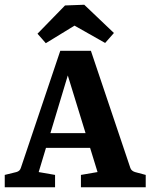

<svg xmlns="http://www.w3.org/2000/svg" viewBox="-26 -789 634 809"><path d="M150 -228H378L399 -166H133ZM523 -82Q527 -69 543 -64L588 -52V0H315V-52L385 -64L244 -522H275L137 -64L206 -52V0H-6V-52L43 -64Q58 -68 62 -82L228 -575H357ZM132 -647 248 -766 329 -769 454 -650 417 -608 288 -681 167 -607Z"/></svg>

Font: Rasa
Style: Regular
Weight: 400
Designer: Anna Giedrys (Yrsa+Rasa design), David Brezina (Yrsa art-direction, Rasa art-direction, design)
Foundry: Rosetta Type Foundry
Version: Version 2.004